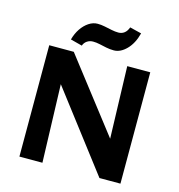

<svg xmlns="http://www.w3.org/2000/svg" viewBox="-125 -986 1024 1096"><g transform="rotate(15 387.5 -438.0)"><path d="M89 0V-658H204L225 0ZM624 0H562L138 -555L141 -658H234L623 -155ZM686 -658V0H570L550 -658ZM269 -704 200 -722Q210 -759 229 -787Q248 -815 273 -831.5Q298 -848 325 -848Q345 -848 367 -843.5Q389 -839 410.5 -834.5Q432 -830 451 -830Q471 -830 486 -841.5Q501 -853 509 -876L578 -859Q562 -797 526.5 -761Q491 -725 452 -725Q429 -725 407 -729.5Q385 -734 365 -738.5Q345 -743 326 -743Q306 -743 290.5 -732.5Q275 -722 269 -704Z"/></g></svg>

Font: Ysabeau SC ExtraBold
Style: Regular
Weight: 800
Designer: Christian Thalmann (Catharsis Fonts)
Version: Version 2.001;gftools[0.9.30]; featfreeze: smcp